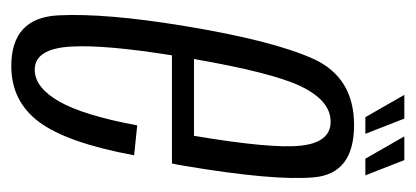

<svg xmlns="http://www.w3.org/2000/svg" viewBox="-218 -514 736 340"><g transform="rotate(90 150.0 -344.0)"><path d="M97 4Q11.5 4 7.2 -79Q3 -162 25.5 -299.5Q51.5 -458.5 84.2 -530.8Q117 -603 201.5 -603Q287.5 -603 294 -532.2Q300.5 -461.5 273.5 -301.5Q271.5 -289.5 269.5 -280.5H78Q59 -161.5 62.5 -102Q66 -37.5 103.5 -37.5Q135 -37.5 159.8 -81Q184.5 -124.5 202 -219L255 -213.5Q233 -95 196.2 -45.5Q159.5 4 97 4ZM84.5 -319.5H220.5Q243.5 -456 238 -508Q232.5 -561.5 195.5 -561.5Q158 -561.5 132.5 -508Q108.5 -457.5 84.5 -319.5ZM261 -623 221.5 -692H263.5L290.5 -623ZM187.5 -623 148 -692H190L217 -623Z"/></g></svg>

Font: Anybody Condensed Light
Style: Italic
Weight: 300
Width: 3
Italic angle: -10°
Designer: Tyler Finck
Foundry: Etcetera Type Company
Version: Version 1.010; ttfautohint (v1.8.3) -l 8 -r 50 -G 200 -x 14 